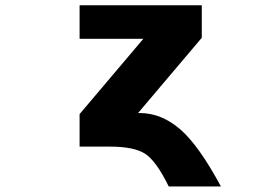

<svg xmlns="http://www.w3.org/2000/svg" viewBox="-20 -544 1040 715"><path d="M513.7 -399.4H276.4V-524.4H731.4V-403.3L494.1 -123H501Q580.1 -123 649.9 -63.5Q719.7 -3.9 802.7 150.4H608.4Q561.5 54.7 520 28.3Q478.5 2 389.6 2H276.4V-119.1Z"/></svg>

Font: Gen Shin Gothic Monospace Heavy
Style: Bold
Weight: 800
Designer: [Source Han Sans]
Ryoko NISHIZUKA  (kana & ideographs); Paul D. Hunt (Latin, Greek & Cyrillic); Wenlong ZHANG  (bopomofo
Version: Version 1.002.20150607